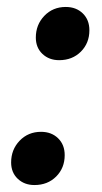

<svg xmlns="http://www.w3.org/2000/svg" viewBox="-20 -520 293 552"><path d="M12 -53Q12 -90 36.5 -115.5Q61 -141 98 -141Q128 -141 147 -122.5Q166 -104 166 -74Q166 -37 141.5 -12.5Q117 12 79 12Q50 12 31 -6Q12 -24 12 -53ZM83 -412Q83 -449 107.5 -474.5Q132 -500 169 -500Q199 -500 218 -481.5Q237 -463 237 -433Q237 -396 212.5 -371.5Q188 -347 150 -347Q121 -347 102 -365Q83 -383 83 -412Z"/></svg>

Font: Wix Madefor Text SemiBold
Style: Italic
Weight: 600
Italic angle: -12°
Designer: Dalton Maag Ltd
Foundry: Dalton Maag Ltd
Version: Version 3.100